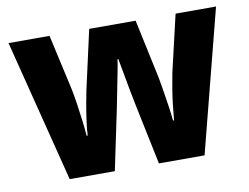

<svg xmlns="http://www.w3.org/2000/svg" viewBox="-65 -639 947 729"><g transform="rotate(-10 409.0 -274.5)"><path d="M444 -231Q439 -255 432 -291.5Q425 -328 419 -362.5Q413 -397 409 -417H406Q403 -396 396 -361Q389 -326 382 -289.5Q375 -253 370 -229L322 0H148L9 -549H167L215 -334Q220 -309 225 -276Q230 -243 234 -210Q238 -177 240 -151H244Q245 -175 249.5 -207.5Q254 -240 259.5 -271Q265 -302 269 -321L320 -549H499L548 -319Q552 -297 557 -266Q562 -235 566.5 -204.5Q571 -174 573 -151H577Q579 -175 582.5 -207Q586 -239 591.5 -271.5Q597 -304 602 -330L653 -549H809L668 0H492Z"/></g></svg>

Font: Noto Sans Armenian SemiCondensed ExtraBold
Style: Regular
Weight: 800
Width: 4
Designer: Monotype Design Team
Foundry: Monotype Imaging Inc.
Version: Version 2.008; ttfautohint (v1.8.4.7-5d5b)